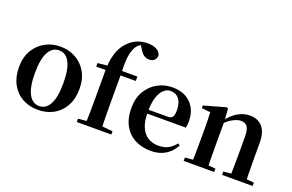

<svg xmlns="http://www.w3.org/2000/svg" viewBox="-102 -1218 2471 1622"><g transform="rotate(20 1133.5 -407.0)"><path d="M311 16.2Q231.7 16.2 170.5 -18.3Q109.3 -52.8 74.5 -117Q39.6 -181.2 39.6 -269.8Q39.6 -359.1 76.8 -422Q114 -484.9 175.9 -518.4Q237.8 -551.9 311 -551.9Q385.1 -551.9 447.1 -518.8Q509 -485.6 546.2 -422.7Q583.4 -359.8 583.4 -269.8Q583.4 -180.5 548 -116.3Q512.6 -52 451.4 -17.9Q390.2 16.2 311 16.2ZM311 -17.5Q372 -17.5 405.4 -80.1Q438.7 -142.6 438.7 -268.1Q438.7 -394.2 405.4 -456.1Q372 -518 311 -518Q250.7 -518 217 -456.1Q183.2 -394.2 183.2 -268.1Q183.2 -142.6 217 -80.1Q250.7 -17.5 311 -17.5Z M657.1 0V-29.9L770.4 -40.2H854.5L967.6 -29.9V0ZM732.1 0Q734.1 -58.2 734.7 -117.4Q735.4 -176.6 735.4 -234.8V-496.1H651.4V-527.5L782.5 -541.2L735.1 -516.1L735.8 -526.6Q743.5 -621.9 768.2 -677Q793 -732.1 830.3 -765.3Q868.1 -800.3 909.7 -815.2Q951.3 -830 994.8 -830Q1036.8 -830 1070.9 -814.6Q1104.9 -799.1 1114.1 -763.3Q1113.1 -737.6 1096.5 -721Q1079.9 -704.5 1049.2 -704.5Q1023.4 -704.5 1002.3 -718.9Q981.2 -733.4 960.9 -768.6L935.9 -808V-817H982.9V-808.7Q958 -805.2 937.6 -792Q917.1 -778.7 905.3 -761Q888.5 -734 879.6 -699.4Q870.7 -664.8 869 -618.6Q867.4 -572.4 870.1 -511.3V-234.8Q870.1 -176.6 871.1 -117.4Q872.1 -58.2 873.8 0ZM803.6 -496.1V-535.7H1007V-496.1Z M1326.2 16.2Q1245.8 16.2 1183.2 -16.5Q1120.6 -49.1 1085.1 -113Q1049.6 -176.9 1049.6 -268.8Q1049.6 -358.8 1087.6 -422.2Q1125.5 -485.7 1187.2 -518.8Q1248.9 -551.9 1319.4 -551.9Q1393.1 -551.9 1443.5 -522.5Q1493.8 -493.1 1519.6 -443.2Q1545.4 -393.3 1545.4 -330.9Q1545.4 -296.1 1538.7 -270.2H1108.1V-304.6H1363.4Q1395.5 -304.6 1406.9 -322.2Q1418.3 -339.8 1418.3 -380.4Q1418.3 -446.3 1390.2 -482.2Q1362.1 -518 1314.1 -518Q1280.7 -518 1252.6 -492.9Q1224.6 -467.8 1208.1 -416Q1191.7 -364.1 1191.7 -282.7Q1191.7 -200.5 1214.9 -148.2Q1238 -95.8 1278.8 -71.7Q1319.5 -47.5 1371.4 -47.5Q1424.4 -47.5 1460.9 -67.7Q1497.3 -87.9 1524.2 -123.2L1542.1 -109.9Q1510.6 -49.8 1455.7 -16.8Q1400.7 16.2 1326.2 16.2Z M1618 0V-29.9L1723.6 -40.2H1786.7L1892.6 -29.9V0ZM1688.2 0Q1689.9 -25.5 1690.4 -67.4Q1690.9 -109.4 1691.4 -154.8Q1691.9 -200.3 1691.9 -234.8V-310.2Q1691.9 -360 1691 -393.7Q1690.2 -427.5 1688.2 -463.8L1610.1 -470.7V-495.2L1806.2 -550.4L1819.2 -541.7L1826.6 -428V-425.6V-234.8Q1826.6 -200.3 1827.1 -154.8Q1827.6 -109.4 1828.1 -67.4Q1828.6 -25.5 1829.6 0ZM1963.3 0V-29.9L2067.2 -40.2H2129.8L2237.9 -29.9V0ZM2032 0Q2033 -25.5 2033.5 -66.9Q2034 -108.4 2034.5 -153.8Q2035 -199.3 2035 -234.8V-369.8Q2035 -433.2 2015.6 -458.7Q1996.2 -484.2 1958.2 -484.2Q1927.6 -484.2 1883.8 -460.5Q1840.1 -436.8 1794.5 -383.3L1789.6 -425.7H1804.9Q1861.1 -497.3 1911.7 -524.6Q1962.3 -551.9 2016.5 -551.9Q2085.6 -551.9 2127.5 -505.8Q2169.5 -459.6 2169.5 -360.5V-234.8Q2169.5 -199.3 2170 -153.8Q2170.5 -108.4 2171.3 -66.9Q2172.2 -25.5 2173.2 0Z"/></g></svg>

Font: Noto Serif SC
Style: Regular
Weight: 200
Designer: Ryoko NISHIZUKA 西塚涼子 (kana & ideographs); Frank Grießhammer (Latin, Greek & Cyrillic); Wenlong ZHANG 张文龙 (bopomofo); San
Foundry: Adobe
Version: Version 2.001;hotconv 1.1.0;makeotfexe 2.6.0